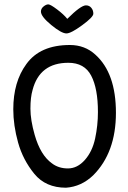

<svg xmlns="http://www.w3.org/2000/svg" viewBox="-20 -875 596 896"><path d="M381 -850Q397 -850 406.5 -838Q416 -826 415.5 -810.5Q415 -795 363 -757Q311 -719 290 -719Q267 -719 219 -758.5Q171 -798 171 -821Q171 -835 183.5 -845Q196 -855 206 -854.5Q216 -854 246.5 -831Q277 -808 294 -787Q357 -850 381 -850ZM306 -665Q376 -665 425 -620Q521 -534 521 -348.5Q521 -163 415 -57Q360 -4 288 1Q193 1 140 -64Q87 -129 64.5 -209.5Q42 -290 42 -365Q42 -493 103 -576Q167 -665 306 -665ZM299 -582Q165 -582 132 -455Q122 -421 122 -368Q122 -315 142 -245Q169 -151 222 -113Q253 -89 297 -89Q341 -89 376 -128.5Q411 -168 424 -229Q437 -290 437 -352Q437 -462 405.5 -522Q374 -582 299 -582Z"/></svg>

Font: Patrick Hand SC
Style: Regular
Weight: 400
Designer: Patrick Wagesreiter
Foundry: Patrick Wagesreiter
Version: Version 1.003;PS 001.003;hotconv 1.0.70;makeotf.lib2.5.58329